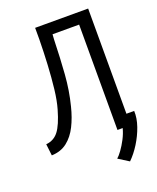

<svg xmlns="http://www.w3.org/2000/svg" viewBox="-160 -788 879 1072"><g transform="rotate(-20 280.0 -252.0)"><path d="M424 189 362 150Q375 139 392 115.5Q409 92 425 61.5Q441 31 449 0H418V-626H260L258 -595Q255 -486 248 -392Q241 -298 219 -212Q204 -151 179.5 -102Q155 -53 117.5 -23.5Q80 6 25 8L17 -61Q63 -65 91 -101Q119 -137 143 -221Q157 -269 164.5 -334.5Q172 -400 176 -474.5Q180 -549 181 -625V-693H496V-68H542Q544 -25 527.5 22.5Q511 70 483.5 114Q456 158 424 189Z"/></g></svg>

Font: Ubuntu Sans Mono
Style: Regular
Weight: 400
Monospace: yes
Designer: Dalton Maag Ltd
Foundry: Dalton Maag Ltd
Version: Version 1.006